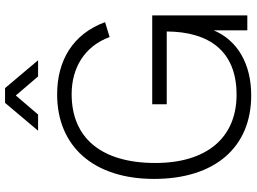

<svg xmlns="http://www.w3.org/2000/svg" viewBox="-144 -830 990 741"><g transform="rotate(-90 350.5 -460.0)"><path d="M216 -807.5H278.5L352 -893.5L425.5 -807.5H488L380.5 -935H323.5ZM603.5 0H661V-367H318V-311H599C598 -148.5 524.5 -41.5 355 -41.5C187.5 -41.5 91.5 -158.5 91.5 -355C91.5 -562 187 -678 357 -678C459 -678 542 -628 577.5 -531.5L635 -549C589.5 -673.5 486.5 -734 356.5 -734C154.5 -734 30 -592 30 -360C30 -125.5 151.5 15 352.5 15C474 15 565 -38 603.5 -130Z"/></g></svg>

Font: Vela Sans Light
Style: Regular
Weight: 300
Designer: Principal design: Mikhail Sharanda - project Manrope.
Design modification: Ravid Balaliev
Foundry: Mikhail Sharanda
Version: Version 1.001